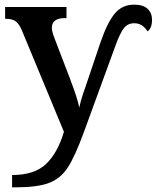

<svg xmlns="http://www.w3.org/2000/svg" viewBox="-20 -566 674 826"><path d="M32 187Q128 187 178 139.5Q228 92 255 1L73 -438Q61 -465 46.5 -475Q32 -485 7 -485H2V-536H266V-488H257Q231 -488 217 -477.5Q203 -467 203 -446Q203 -432 215 -400L281 -228Q315 -138 321 -103Q327 -133 338 -164.5Q349 -196 351 -202L412 -383Q442 -470 474 -508Q506 -546 557 -546Q596 -546 615 -528Q634 -510 634 -481Q634 -445 615 -431Q603 -449 589.5 -457.5Q576 -466 557 -466Q530 -466 513.5 -445.5Q497 -425 478 -373L341 2Q303 106 272 154Q241 202 191 221Q141 240 45 240H32Z"/></svg>

Font: Noto Serif SemiBold
Style: Regular
Weight: 600
Designer: Monotype Design Team
Foundry: Monotype Imaging Inc.
Version: Version 1.001